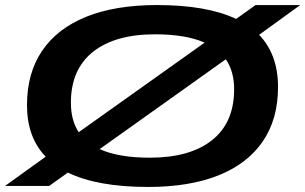

<svg xmlns="http://www.w3.org/2000/svg" viewBox="-47 -731 1210 761"><path d="M540 10Q339 10 222 -47L148 6H-27L134 -110Q60 -187 60 -314Q60 -442 120.5 -530.5Q181 -619 296 -665Q411 -711 575 -711Q773 -711 889 -656L966 -711H1143L980 -593Q1055 -515 1055 -386Q1055 -259 994.5 -170.5Q934 -82 819 -36Q704 10 540 10ZM234 -324Q234 -254 265 -207L764 -562Q690 -595 567 -595Q409 -595 321.5 -525.5Q234 -456 234 -324ZM547 -106Q706 -106 793.5 -175.5Q881 -245 881 -377Q881 -448 848 -496L348 -140Q423 -106 547 -106Z"/></svg>

Font: Georama ExtraExtended SemiBold
Style: Italic
Weight: 600
Width: 8
Italic angle: -9°
Designer: Jean-Baptiste Levee
Foundry: Production Type
Version: Version 1.000